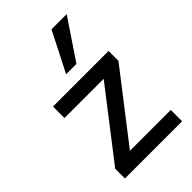

<svg xmlns="http://www.w3.org/2000/svg" viewBox="-227 -838 921 921"><g transform="rotate(-45 234.0 -377.5)"><path d="M52 0V-66L318 -410H52V-488H429V-421L163 -77H440V0ZM206 -553 309 -755H412L276 -553Z"/></g></svg>

Font: Nunito Sans SemiBold
Style: Regular
Weight: 600
Designer: Vernon Adams
Foundry: Vernon Adams
Version: Version 3.101; ttfautohint (v1.8.4.7-5d5b);gftools[0.9.27]